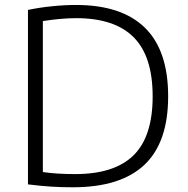

<svg xmlns="http://www.w3.org/2000/svg" viewBox="-20 -768 775 793"><path d="M95.5 -6.5V-727Q143 -737 194.8 -742.2Q246.5 -747.5 294 -747.5Q482.5 -747.5 578.5 -653.5Q674.5 -559.5 674.5 -370Q674.5 -179.5 576.2 -87Q478 5.5 281 5.5Q233.5 5.5 190.8 2.8Q148 0 95.5 -6.5ZM610.5 -370Q610.5 -535.5 532 -614.2Q453.5 -693 294.5 -693Q234.5 -693 157 -681V-57.5Q211.5 -49 291 -49Q452.5 -49 531.5 -126.5Q610.5 -204 610.5 -370Z"/></svg>

Font: Encode Sans Semi Expanded Light
Style: Regular
Weight: 300
Width: 6
Designer: Multiple Designers
Foundry: Impallari Type
Version: Version 2.000